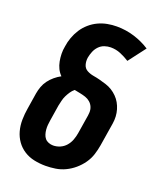

<svg xmlns="http://www.w3.org/2000/svg" viewBox="-139 -831 778 928"><g transform="rotate(20 250.0 -367.5)"><path d="M206 8Q176 8 147.5 2Q119 -4 95.5 -19Q72 -34 56 -56.5Q40 -79 32.5 -106.5Q25 -134 25.5 -164Q26 -194 31 -223L44 -305Q47 -323 53.5 -341Q60 -359 71.5 -374.5Q83 -390 98.5 -403Q114 -416 131 -425Q118 -438 110 -454.5Q102 -471 98.5 -489.5Q95 -508 94.5 -527.5Q94 -547 98 -567Q101 -590 109.5 -613.5Q118 -637 131.5 -658Q145 -679 164.5 -696Q184 -713 206.5 -723.5Q229 -734 253 -738.5Q277 -743 301 -743Q348 -743 391.5 -729.5Q435 -716 472 -692L405 -604Q383 -618 359 -628Q335 -638 308 -638Q292 -638 276 -632.5Q260 -627 248 -614.5Q236 -602 229.5 -586Q223 -570 220 -554Q217 -535 222 -517.5Q227 -500 242.5 -491.5Q258 -483 276 -480Q294 -477 311 -472.5Q328 -468 345 -462.5Q362 -457 376.5 -448Q391 -439 403.5 -426.5Q416 -414 424.5 -399Q433 -384 438 -367Q443 -350 444 -332Q445 -314 442 -295Q439 -276 436 -258L423 -177Q419 -152 411 -127Q403 -102 387.5 -80Q372 -58 351.5 -40.5Q331 -23 307 -11.5Q283 0 257 4Q231 8 206 8ZM207 -97Q225 -97 242.5 -104.5Q260 -112 272.5 -126.5Q285 -141 291.5 -158.5Q298 -176 301 -194L314 -275Q317 -290 318 -305.5Q319 -321 313.5 -334.5Q308 -348 297 -357.5Q286 -367 272.5 -371.5Q259 -376 244 -379Q229 -382 214 -385Q203 -376 195 -364Q187 -352 181 -339.5Q175 -327 172 -314Q169 -301 166 -288L153 -206Q151 -194 150 -182Q149 -170 150 -158Q151 -146 154.5 -134.5Q158 -123 165 -114.5Q172 -106 183.5 -101.5Q195 -97 207 -97Z"/></g></svg>

Font: Iosevka SS18 Extrabold
Style: Italic
Weight: 800
Italic angle: -9°
Monospace: yes
Designer: Belleve Invis
Foundry: Belleve Invis
Version: Version 25.1.1; ttfautohint (v1.8.4)